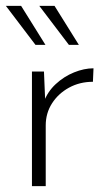

<svg xmlns="http://www.w3.org/2000/svg" viewBox="-20 -635 382 655"><path d="M130 -391 135 -271 129 -286Q142 -322 170 -348Q198 -374 232.5 -388Q267 -402 299 -402L297 -356Q252 -356 215.5 -336Q179 -316 157.5 -282.5Q136 -249 136 -207V0H89V-391ZM0 -615H52L135 -482H101ZM114 -615H166L249 -482H215Z"/></svg>

Font: Josefin Sans Thin Light
Style: Regular
Weight: 300
Version: Version 2.000